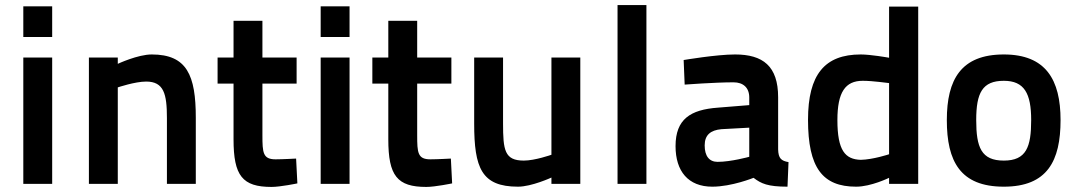

<svg xmlns="http://www.w3.org/2000/svg" viewBox="-20 -726 4247 758"><path d="M72 0H186V-499H72ZM72 -580H186V-701H72Z M445 0V-381C445 -381 513 -404 557 -404C627 -404 639 -355 639 -260V0H753V-261C753 -429 718 -511 579 -511C524 -511 445 -474 445 -474V-499H331V0Z M1151 -396V-499H1016V-644H902V-499H839V-396H902V-176C902 -32 937 12 1052 12C1087 12 1154 -2 1154 -2L1149 -100C1149 -100 1096 -97 1068 -97C1018 -97 1016 -123 1016 -192V-396Z M1246 0H1360V-499H1246ZM1246 -580H1360V-701H1246Z M1762 -396V-499H1627V-644H1513V-499H1450V-396H1513V-176C1513 -32 1548 12 1663 12C1698 12 1765 -2 1765 -2L1760 -100C1760 -100 1707 -97 1679 -97C1629 -97 1627 -123 1627 -192V-396Z M2157 -499V-115C2157 -115 2092 -92 2048 -92C1972 -92 1966 -133 1966 -239V-499H1852V-238C1852 -63 1881 11 2025 11C2079 11 2157 -25 2157 -25V0H2271V-499Z M2418 0H2532V-706H2418Z M3052 -342C3052 -465 2992 -511 2882 -511C2808 -511 2679 -489 2679 -489L2683 -392C2683 -392 2802 -401 2876 -401C2914 -401 2938 -380 2938 -341V-311L2814 -301C2706 -293 2647 -256 2647 -149C2647 -50 2697 11 2792 11C2869 11 2955 -24 2955 -24C2985 -1 3011 11 3089 11L3093 -86C3064 -91 3053 -101 3052 -136ZM2938 -222V-107C2938 -107 2866 -87 2813 -87C2780 -87 2762 -110 2762 -152C2762 -193 2785 -212 2828 -216Z M3605 -700H3490V-498C3485 -499 3417 -511 3378 -511C3236 -511 3170 -432 3170 -253C3170 -64 3227 11 3360 11C3419 11 3490 -24 3490 -24V0H3605ZM3378 -95C3317 -97 3286 -131 3286 -252C3286 -362 3317 -407 3386 -407C3428 -407 3485 -398 3490 -398V-117C3490 -117 3427 -96 3378 -95Z M3943 -511C3774 -511 3718 -412 3718 -252C3718 -89 3771 11 3943 11C4115 11 4167 -91 4167 -252C4167 -411 4109 -511 3943 -511ZM3943 -92C3854 -92 3834 -144 3834 -252C3834 -359 3858 -407 3943 -407C4024 -407 4051 -357 4051 -252C4051 -146 4032 -92 3943 -92Z"/></svg>

Font: TitilliumText22L
Style: 800 wt
Weight: 800
Designer: Campivisivi
Foundry: Campivisivi
Version: 1.000